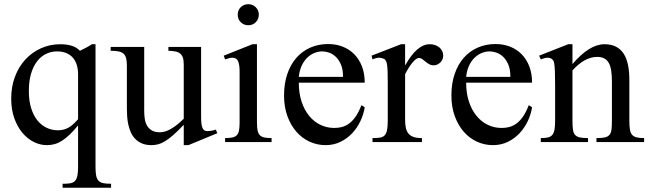

<svg xmlns="http://www.w3.org/2000/svg" viewBox="-20 -668 3051 903"><path d="M274.4 214.8V196.3Q295.9 196.3 309.8 194.1Q323.7 191.9 332 183.6Q340.3 175.3 343.8 159.4Q347.2 143.6 347.2 115.7V-78.1Q325.7 -51.8 306.9 -34.2Q288.1 -16.6 270.8 -5.6Q253.4 5.4 236.1 10Q218.8 14.6 200.2 14.6Q169.4 14.6 139.6 0Q109.9 -14.6 85.9 -42.7Q62 -70.8 47.4 -111.6Q32.7 -152.3 32.7 -204.1Q32.7 -260.3 50.3 -307.1Q67.9 -354 99.1 -387.9Q130.4 -421.9 172.6 -440.9Q214.8 -460 263.7 -460Q291.5 -460 315.2 -453.4Q338.9 -446.8 356 -429.2Q370.6 -436.5 385 -443.8Q399.4 -451.2 412.1 -460H429.2V115.7Q429.2 141.1 432.1 157Q435.1 172.9 443.1 181.6Q451.2 190.4 465.6 193.4Q480 196.3 502.4 196.3V214.8ZM347.2 -318.8Q347.2 -342.8 341.1 -362.5Q335 -382.3 322.8 -396.5Q310.5 -410.6 291.7 -418.5Q272.9 -426.3 248 -426.3Q221.2 -426.3 197 -414.8Q172.9 -403.3 154.8 -380.1Q136.7 -356.9 126.2 -322Q115.7 -287.1 115.7 -239.7Q115.7 -193.4 126.7 -158.7Q137.7 -124 156.5 -101.1Q175.3 -78.1 200 -66.7Q224.6 -55.2 251.5 -55.2Q267.1 -55.2 279.8 -58.6Q292.5 -62 303.7 -68.6Q314.9 -75.2 325.4 -85Q335.9 -94.7 347.2 -107.4Z M866.2 14.6H844.2V-81.1Q815.9 -51.3 794.7 -32.7Q773.4 -14.2 756.1 -3.7Q738.8 6.8 723.6 10.7Q708.5 14.6 692.4 14.6Q666.5 14.6 647.7 6.6Q628.9 -1.5 616 -14.9Q603 -28.3 595.2 -45.9Q587.4 -63.5 583.3 -82.8Q579.1 -102.1 577.9 -122.1Q576.7 -142.1 576.7 -159.7V-359.9Q576.7 -381.8 572.8 -395.5Q568.8 -409.2 559.8 -416.5Q550.8 -423.8 536.1 -426.5Q521.5 -429.2 500.5 -429.2V-447.3H658.2V-147.9Q658.2 -128.9 660.6 -110.6Q663.1 -92.3 671.1 -77.9Q679.2 -63.5 693.8 -54.7Q708.5 -45.9 732.4 -45.9Q742.2 -45.9 753.7 -48.8Q765.1 -51.8 779.1 -59.1Q793 -66.4 809.1 -78.6Q825.2 -90.8 844.2 -109.4V-363.8Q844.2 -384.3 840.1 -396.7Q835.9 -409.2 827.1 -416.3Q818.4 -423.3 804.7 -426Q791 -428.7 772 -429.2V-447.3H925.8V-118.7Q925.8 -98.6 927.5 -85.7Q929.2 -72.8 932.9 -64.9Q936.5 -57.1 942.4 -54.2Q948.2 -51.3 956.1 -51.3Q962.9 -51.3 973.6 -53Q984.4 -54.7 995.1 -58.6L1002 -41.5Z M1197.3 -599.6Q1197.3 -578.6 1183.3 -564Q1169.4 -549.3 1147.9 -549.3Q1126.5 -549.3 1112.3 -563.5Q1098.1 -577.6 1098.1 -599.6Q1098.1 -610.4 1102.1 -619.4Q1106 -628.4 1112.8 -634.8Q1119.6 -641.1 1128.7 -644.8Q1137.7 -648.4 1147.9 -648.4Q1158.2 -648.4 1167.2 -644.5Q1176.3 -640.6 1182.9 -634Q1189.5 -627.4 1193.4 -618.7Q1197.3 -609.9 1197.3 -599.6ZM1038.6 0V-18.6Q1059.6 -18.6 1073 -21.5Q1086.4 -24.4 1094 -32.5Q1101.6 -40.5 1104.2 -54.9Q1106.9 -69.3 1106.9 -91.8V-331.1Q1106.9 -363.3 1099.9 -379.9Q1092.8 -396.5 1073.2 -396.5Q1066.4 -396.5 1058.1 -394.5Q1049.8 -392.6 1038.6 -388.7L1032.2 -406.2L1167.5 -460H1188.5V-91.8Q1188.5 -69.3 1191.4 -54.9Q1194.3 -40.5 1201.9 -32.5Q1209.5 -24.4 1222.9 -21.5Q1236.3 -18.6 1257.3 -18.6V0Z M1695.3 -163.6Q1690.4 -130.9 1675.3 -98.9Q1660.2 -66.9 1636.7 -41.7Q1613.3 -16.6 1581.5 -1Q1549.8 14.6 1511.2 14.6Q1471.7 14.6 1436 -1.7Q1400.4 -18.1 1373.8 -48.6Q1347.2 -79.1 1331.5 -122.3Q1315.9 -165.5 1315.9 -218.8Q1315.9 -275.4 1331.3 -320.3Q1346.7 -365.2 1374.3 -396.5Q1401.9 -427.7 1439.9 -444.3Q1478 -460.9 1523.4 -460.9Q1560.5 -460.9 1592 -448.5Q1623.5 -436 1646.5 -412.6Q1669.4 -389.2 1682.4 -355.5Q1695.3 -321.8 1695.3 -279.3H1385.3Q1385.3 -229.5 1398.4 -189.9Q1411.6 -150.4 1434.1 -123Q1456.5 -95.7 1486.1 -81.3Q1515.6 -66.9 1548.3 -66.4Q1570.3 -65.9 1589.1 -71Q1607.9 -76.2 1624 -88.6Q1640.1 -101.1 1654.1 -121.8Q1668 -142.6 1679.7 -173.3ZM1593.3 -306.6Q1593.3 -343.8 1582.5 -366.9Q1571.8 -390.1 1556.6 -403.3Q1541.5 -416.5 1524.9 -421.4Q1508.3 -426.3 1496.1 -426.3Q1476.6 -426.3 1457.8 -418.5Q1439 -410.6 1423.8 -395.5Q1408.7 -380.4 1398.4 -357.9Q1388.2 -335.4 1385.3 -306.6Z M2064.5 -406.2Q2064.5 -397.5 2061 -389.2Q2057.6 -380.9 2051.5 -374.8Q2045.4 -368.7 2037.4 -364.7Q2029.3 -360.8 2020 -360.8Q2007.8 -360.8 1998.3 -366.2Q1988.8 -371.6 1981 -378.2Q1973.1 -384.8 1965.8 -390.1Q1958.5 -395.5 1950.7 -395.5Q1938.5 -395.5 1921.1 -375.2Q1903.8 -355 1885.3 -319.3V-104Q1885.3 -83 1888.7 -66.9Q1892.1 -50.8 1900.9 -40Q1909.7 -29.3 1925 -23.9Q1940.4 -18.6 1964.4 -18.6V0H1731.9V-18.6Q1752.9 -18.6 1766.8 -20.8Q1780.8 -22.9 1788.8 -31.2Q1796.9 -39.6 1800.3 -56.2Q1803.7 -72.8 1803.7 -101.1V-274.4Q1803.7 -309.6 1803 -330.3Q1802.2 -351.1 1800.5 -362.8Q1798.8 -374.5 1795.9 -379.9Q1793 -385.3 1789.1 -389.6Q1778.3 -395.5 1765.4 -396.5Q1752.4 -397.5 1731.9 -388.7L1727.5 -406.2L1866.2 -460H1885.3V-359.9Q1940.9 -460 2001 -460Q2014.2 -460 2025.9 -456.1Q2037.6 -452.1 2046.1 -445.1Q2054.7 -438 2059.6 -428Q2064.5 -418 2064.5 -406.2Z M2482.4 -163.6Q2477.5 -130.9 2462.4 -98.9Q2447.3 -66.9 2423.8 -41.7Q2400.4 -16.6 2368.7 -1Q2336.9 14.6 2298.3 14.6Q2258.8 14.6 2223.1 -1.7Q2187.5 -18.1 2160.9 -48.6Q2134.3 -79.1 2118.7 -122.3Q2103 -165.5 2103 -218.8Q2103 -275.4 2118.4 -320.3Q2133.8 -365.2 2161.4 -396.5Q2189 -427.7 2227.1 -444.3Q2265.1 -460.9 2310.5 -460.9Q2347.7 -460.9 2379.2 -448.5Q2410.6 -436 2433.6 -412.6Q2456.5 -389.2 2469.5 -355.5Q2482.4 -321.8 2482.4 -279.3H2172.4Q2172.4 -229.5 2185.5 -189.9Q2198.7 -150.4 2221.2 -123Q2243.7 -95.7 2273.2 -81.3Q2302.7 -66.9 2335.4 -66.4Q2357.4 -65.9 2376.2 -71Q2395 -76.2 2411.1 -88.6Q2427.2 -101.1 2441.2 -121.8Q2455.1 -142.6 2466.8 -173.3ZM2380.4 -306.6Q2380.4 -343.8 2369.6 -366.9Q2358.9 -390.1 2343.8 -403.3Q2328.6 -416.5 2312 -421.4Q2295.4 -426.3 2283.2 -426.3Q2263.7 -426.3 2244.9 -418.5Q2226.1 -410.6 2210.9 -395.5Q2195.8 -380.4 2185.5 -357.9Q2175.3 -335.4 2172.4 -306.6Z M2785.2 0V-18.6Q2810.1 -18.6 2824.5 -21.7Q2838.9 -24.9 2846.4 -33.9Q2854 -43 2856 -59.1Q2857.9 -75.2 2857.9 -101.1V-283.7Q2857.9 -314 2854.5 -336.2Q2851.1 -358.4 2842.8 -372.6Q2834.5 -386.7 2821.3 -393.6Q2808.1 -400.4 2788.1 -400.4Q2759.8 -400.4 2730.7 -384.8Q2701.7 -369.1 2672.4 -336.9V-101.1Q2672.4 -74.7 2674.6 -58.6Q2676.8 -42.5 2684.6 -33.7Q2692.4 -24.9 2706.8 -21.7Q2721.2 -18.6 2745.6 -18.6V0H2523.4V-18.6Q2544.4 -18.6 2557.6 -21.7Q2570.8 -24.9 2578.1 -34.2Q2585.4 -43.5 2588.1 -59.6Q2590.8 -75.7 2590.8 -101.1V-267.6Q2590.8 -307.6 2589.8 -330.6Q2588.9 -353.5 2587.2 -365.7Q2585.4 -377.9 2582.8 -382.3Q2580.1 -386.7 2576.2 -389.6Q2560.1 -403.8 2523.4 -388.7L2515.6 -406.2L2652.3 -460H2672.4V-366.7Q2752 -460 2822.8 -460Q2855.5 -460 2877.9 -448Q2900.4 -436 2914.1 -414.1Q2927.7 -392.1 2933.8 -361.3Q2939.9 -330.6 2939.9 -293V-101.1Q2939.9 -76.2 2942.4 -60.1Q2944.8 -43.9 2952.1 -34.9Q2959.5 -25.9 2973.1 -22.2Q2986.8 -18.6 3009.3 -18.6V0Z"/></svg>

Font: Doulos SIL Cyr
Style: Regular
Weight: 400
Designer: Walt Agee, Victor Gaultney, Peter Martin, Debbi Hosken, Becca Hirsbrunner
Foundry: SIL International
Version: Version 5.000